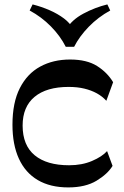

<svg xmlns="http://www.w3.org/2000/svg" viewBox="-20 -827 552 858"><path d="M285 10.5Q204.4 10.5 148.7 -22.4Q93.1 -55.2 64.4 -117.9Q35.7 -180.6 35.7 -269.4Q35.7 -368.7 68.7 -433.3Q101.6 -497.9 159.6 -529.4Q217.5 -561 293.2 -561Q367.7 -561 413.5 -532.2Q459.3 -503.4 485.5 -459.7L455.2 -376.6Q437.4 -396.4 412.8 -409.9Q388.3 -423.4 357 -431Q325.7 -438.6 286.6 -438.6Q187.9 -438.6 134.5 -394.2Q81.1 -349.8 81.1 -265.9Q81.1 -177.6 135.2 -133Q189.2 -88.5 288.8 -88.5Q346.3 -88.5 391.2 -107.7Q436.2 -126.9 458.5 -151.8L483 -85.7Q461 -49.5 411.6 -19.5Q362.1 10.5 285 10.5ZM459.7 -807.3 472.6 -780.1Q418.9 -750.8 376.9 -707.7Q335 -664.7 311.2 -617.8H273.9Q249.1 -666.7 207.3 -709.1Q165.5 -751.5 112.5 -780.1L125.7 -807.3Q165.8 -797 201.8 -781.3Q237.7 -765.6 265.7 -744.6Q293.6 -723.6 306.9 -697.9H277.2Q300.9 -738.4 352.8 -766.2Q404.7 -793.9 459.7 -807.3Z"/></svg>

Font: Savate ExtraLight
Style: Regular
Weight: 200
Designer: Max Esnée
Foundry: Plomb Type
Version: Version 2.000